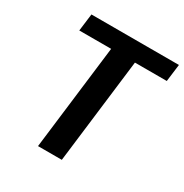

<svg xmlns="http://www.w3.org/2000/svg" viewBox="-168 -860 952 992"><g transform="rotate(30 308.0 -363.5)"><path d="M195 0 271 -624H81L94 -727H616L603 -624H413L337 0Z"/></g></svg>

Font: Expletus Sans
Style: Bold Italic
Weight: 700
Italic angle: -7°
Version: Version 7.500